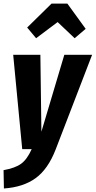

<svg xmlns="http://www.w3.org/2000/svg" viewBox="-42 -839 538 1080"><path d="M161.1 -624 110.8 -684.1 248 -818.8H336.9L439.9 -676.8L377.9 -624L282.2 -714.8ZM476.1 -530.8 271 2Q228 112.8 158.2 163.3Q88.4 213.9 -20 221.2L-22 118.2Q43.5 106.4 76.9 82Q110.4 57.6 136.2 0H83L32.2 -530.8H185.1L190.9 -98.1L319.8 -530.8Z"/></svg>

Font: Fira Sans Compressed
Style: Bold Italic
Weight: 700
Width: 3
Italic angle: -8°
Designer: Carrois Corporate & Edenspiekermann AG
Foundry: Carrois Corporate GbR & Edenspiekermann AG
Version: Version 4.203;PS 004.203;hotconv 1.0.88;makeotf.lib2.5.64775